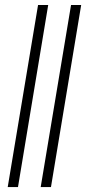

<svg xmlns="http://www.w3.org/2000/svg" viewBox="-20 -756 366 776"><path d="M174.8 -735.8 52.7 0H11.2L133.8 -735.8ZM308.1 -735.8 186 0H144.5L267.1 -735.8Z"/></svg>

Font: Inter 17pt ExtraLight
Style: Italic
Weight: 250
Italic angle: -9.3988°
Version: Version 4.001;git-66647c0bb